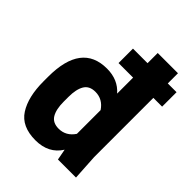

<svg xmlns="http://www.w3.org/2000/svg" viewBox="-228 -920 1053 1053"><g transform="rotate(45 298.0 -393.5)"><path d="M235 13Q128 13 83 -57Q38 -127 38 -247V-283Q38 -543 235 -543Q321 -543 371 -485V-609H258V-721H371V-800H528V-721H596V-609H528V-150L537 0H397L385 -64Q337 13 235 13ZM280 -122Q337 -122 371 -173V-357Q337 -408 280 -408Q234 -408 214.5 -375.5Q195 -343 195 -283V-247Q195 -187 214.5 -154.5Q234 -122 280 -122Z"/></g></svg>

Font: Tanohe Sans
Style: Bold
Weight: 700
Designer: Village Type and Design LLC & Cristiano Sobral
Foundry: Cooper Hewitt Smithsonian Design Museum
Version: Version 1.00;September 29, 2021;FontCreator 13.0.0.2655 64-b